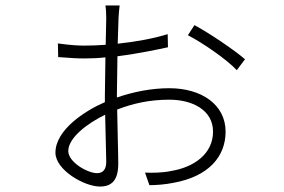

<svg xmlns="http://www.w3.org/2000/svg" viewBox="-20 -637 1040 703"><path d="M692 -545 668 -508C719 -482 810 -420 847 -380L877 -420C838 -454 746 -516 692 -545ZM365 -217 369 -45C369 -20 360 -3 335 -3C301 -3 230 -43 230 -84C230 -133 301 -186 365 -217ZM192 -478 193 -428C244 -424 264 -423 289 -423C314 -423 340 -424 366 -427L364 -286V-263C290 -231 183 -161 183 -78C183 -15 288 46 346 46C390 46 413 22 413 -38C413 -79 410 -161 409 -236C467 -258 526 -272 600 -272C683 -272 760 -235 760 -155C760 -74 691 -25 607 -11C574 -4 538 -4 511 -5L527 41C548 41 584 39 617 32C742 9 806 -62 806 -155C806 -253 719 -314 600 -314C535 -314 469 -301 408 -280V-289L410 -431C489 -441 563 -457 595 -464L594 -512C543 -496 477 -484 411 -477L414 -571C415 -584 416 -604 418 -617H366C368 -606 369 -586 369 -570L367 -473C340 -471 314 -470 289 -470C271 -470 242 -471 192 -478Z"/></svg>

Font: Noto Sans TC Light
Style: Regular
Weight: 300
Designer: Ryoko NISHIZUKA 西塚涼子 (kana, bopomofo & ideographs); Paul D. Hunt (Latin, Greek & Cyrillic); Sandoll Communications 산돌커뮤니
Foundry: Adobe
Version: Version 2.004;hotconv 1.0.118;makeotfexe 2.5.65603